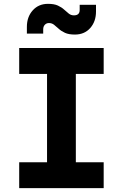

<svg xmlns="http://www.w3.org/2000/svg" viewBox="-20 -980 640 1000"><path d="M80 0V-135H225V-595H80V-730H520V-595H375V-135H520V0ZM370 -800Q338 -800 318.5 -809Q299 -818 286 -830Q273 -842 261.5 -851Q250 -860 235 -860Q222 -860 213.5 -851Q205 -842 205 -827V-805H120V-840Q120 -892 150.5 -926Q181 -960 230 -960Q262 -960 281.5 -951Q301 -942 314 -930Q327 -918 338.5 -909Q350 -900 365 -900Q395 -900 395 -928V-955H480V-920Q480 -868 450 -834Q420 -800 370 -800Z"/></svg>

Font: JetBrains Mono NL ExtraBold
Style: Regular
Weight: 800
Designer: Philipp Nurullin, Konstantin Bulenkov
Foundry: JetBrains
Version: Version 2.304; ttfautohint (v1.8.4.7-5d5b)